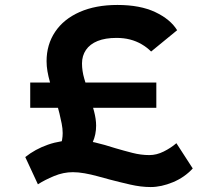

<svg xmlns="http://www.w3.org/2000/svg" viewBox="-20 -734 880 775"><path d="M257 -53 172 -74Q188 -83 201.5 -101.5Q215 -120 224 -145Q233 -170 233 -197Q233 -215 229 -235Q225 -255 220 -276Q215 -297 208.5 -316Q202 -335 197 -351Q188 -380 181.5 -403Q175 -426 171.5 -446.5Q168 -467 168 -487Q168 -554 202.5 -605.5Q237 -657 301.5 -685.5Q366 -714 454 -714Q546 -714 607 -685Q668 -656 695 -612L590 -526Q573 -543 551.5 -555.5Q530 -568 505 -574.5Q480 -581 450 -581Q405 -581 374 -568.5Q343 -556 327 -532.5Q311 -509 311 -478Q311 -448 320 -417Q329 -386 339 -354Q351 -318 359.5 -285.5Q368 -253 368 -227Q368 -191 354.5 -160.5Q341 -130 316.5 -104Q292 -78 257 -53ZM588 21Q549 21 505.5 11Q462 1 424 -9Q398 -16 372.5 -23Q347 -30 321.5 -34.5Q296 -39 274 -39Q236 -39 198.5 -23.5Q161 -8 133 10L82 -100Q122 -132 173.5 -150Q225 -168 284 -168Q325 -168 363.5 -159Q402 -150 445 -136Q479 -126 514 -117Q549 -108 583 -108Q612 -108 641 -122.5Q670 -137 692 -156L758 -54Q725 -18 678 1.5Q631 21 588 21ZM102 -299V-401H611V-299Z"/></svg>

Font: Lexend Mega SemiBold
Style: Regular
Weight: 600
Designer: Bonnie Shaver-Troup, Thomas Jockin
Foundry: Lexend
Version: Version 1.007